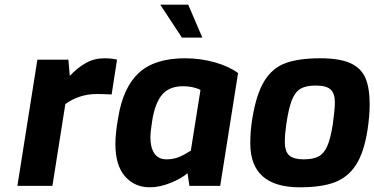

<svg xmlns="http://www.w3.org/2000/svg" viewBox="-20 -791 1593 817"><path d="M139 -537H271L277 -468Q310 -503 345.5 -523Q381 -543 424 -543Q458 -543 478 -537L455 -389Q417 -391 393 -391Q352 -391 317.5 -379Q283 -367 258 -348L203 0H54Z M471 -179Q471 -224 483 -291Q504 -420 571.5 -481.5Q639 -543 767 -543Q834 -543 895 -525.5Q956 -508 993 -480L917 0H786L778 -54Q753 -32 706.5 -13Q660 6 617 6Q553 6 512 -40.5Q471 -87 471 -179ZM792 -150 833 -408Q824 -414 803.5 -419Q783 -424 759 -424Q700 -424 670 -388.5Q640 -353 628 -280Q620 -230 620 -206Q620 -163 637 -138Q654 -113 689 -113Q718 -113 742 -123Q766 -133 792 -150ZM662 -771H781L841 -631H754Z M1045 -181Q1045 -232 1053 -283Q1070 -389 1104 -445Q1138 -501 1194 -522Q1250 -543 1342 -543Q1426 -543 1471.5 -522Q1517 -501 1535 -459Q1553 -417 1553 -347Q1553 -298 1544 -239Q1529 -142 1494.5 -89Q1460 -36 1403.5 -15Q1347 6 1256 6Q1045 6 1045 -181ZM1396 -261Q1405 -329 1405 -354Q1405 -394 1386.5 -410.5Q1368 -427 1323 -427Q1282 -427 1259 -413.5Q1236 -400 1222 -365Q1208 -330 1198 -261Q1192 -218 1192 -188Q1192 -145 1211.5 -129Q1231 -113 1272 -113Q1312 -113 1335 -125Q1358 -137 1372 -168Q1386 -199 1396 -261Z"/></svg>

Font: Exo
Style: Bold Italic
Weight: 700
Italic angle: -9°
Designer: Natanael Gama
Foundry: Natanael Gama
Version: Version 1.500; ttfautohint (v1.6)